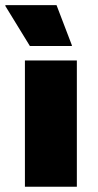

<svg xmlns="http://www.w3.org/2000/svg" viewBox="-36 -712 372 732"><path d="M59 0V-481.5H257V0ZM179.5 -692.5 238 -539.5V-536.5H78L-15.5 -689V-692.5Z"/></svg>

Font: Anek Latin Expanded ExtraBold
Style: Regular
Weight: 800
Width: 7
Designer: Yesha Goshar
Foundry: Ek Type
Version: Version 1.003